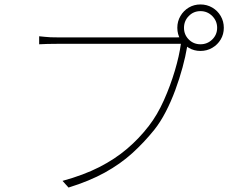

<svg xmlns="http://www.w3.org/2000/svg" viewBox="-20 -828 1040 863"><path d="M807 -703Q807 -672 828.5 -650.5Q850 -629 881 -629Q912 -629 934 -650.5Q956 -672 956 -703Q956 -734 934 -756Q912 -778 881 -778Q850 -778 828.5 -756Q807 -734 807 -703ZM777 -703Q777 -732 791 -756Q805 -780 828.5 -794Q852 -808 881 -808Q910 -808 934 -794Q958 -780 972 -756Q986 -732 986 -703Q986 -674 972 -650.5Q958 -627 934 -613Q910 -599 881 -599Q852 -599 828.5 -613Q805 -627 791 -650.5Q777 -674 777 -703ZM829 -648Q826 -641 824.5 -636Q823 -631 821 -617Q814 -575 800.5 -525Q787 -475 768 -423.5Q749 -372 725 -325.5Q701 -279 673 -244Q627 -187 574 -139Q521 -91 451.5 -52.5Q382 -14 288 15L261 -15Q356 -41 426.5 -77Q497 -113 551.5 -159.5Q606 -206 649 -262Q687 -311 716.5 -377Q746 -443 766 -510.5Q786 -578 793 -631Q779 -631 736 -631Q693 -631 633.5 -631Q574 -631 509 -631Q444 -631 385.5 -631Q327 -631 286.5 -631Q246 -631 236 -631Q211 -631 193 -630.5Q175 -630 156 -629V-665Q169 -664 181 -662.5Q193 -661 207 -660.5Q221 -660 237 -660Q245 -660 276.5 -660Q308 -660 354.5 -660Q401 -660 455 -660Q509 -660 562.5 -660Q616 -660 662 -660Q708 -660 739 -660Q770 -660 777 -660Q785 -660 791.5 -660.5Q798 -661 806 -663Z"/></svg>

Font: Noto Sans JP Thin Thin
Style: Regular
Weight: 250
Version: Version 2.004-H2;hotconv 1.0.118;makeotfexe 2.5.65603